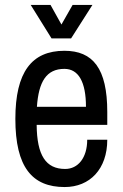

<svg xmlns="http://www.w3.org/2000/svg" viewBox="-20 -743 496 775"><path d="M267 -588 353 -723H273L228 -644L184 -723H104L188 -588ZM240 -538C108 -538 42 -452 42 -263C42 -68 110 12 241 12C343 12 413 -61 413 -179H332C332 -106 295 -61 243 -61C165 -61 129 -116 128 -239H413V-291C413 -467 355 -538 240 -538ZM240 -465C297 -465 327 -412 327 -312H129C136 -413 167 -465 240 -465Z"/></svg>

Font: Archivo Narrow
Style: Regular
Weight: 400
Designer: Hector Gatti
Foundry: Omnibus-Type
Version: Version 1.003;PS 001.003;hotconv 1.0.70;makeotf.lib2.5.58329